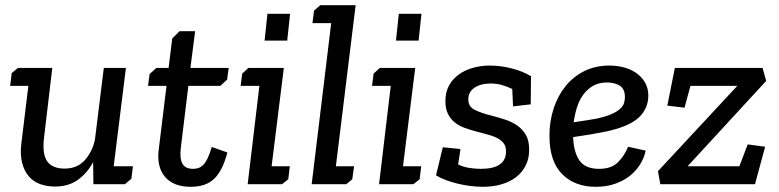

<svg xmlns="http://www.w3.org/2000/svg" viewBox="-20 -708 2993 738"><path d="M491 -69 485 -21 460 0H339L338 -85Q315 -42 279 -16.5Q243 9 191 9Q160 9 134 -0.5Q108 -10 90.5 -30.5Q73 -51 65 -82Q57 -113 62 -156L89 -378H19L25 -427L49 -447H181L150 -185Q141 -117 161 -88.5Q181 -60 228 -60Q278 -60 307 -93.5Q336 -127 345 -172L379 -447H464L417 -69Z M555 -423 581 -447H628L642 -560L670 -588H730L712 -447H859L853 -402L827 -378H704L675 -140Q670 -98 681.5 -78.5Q693 -59 722 -59Q732 -59 742 -62Q752 -65 761 -74Q770 -83 778 -99.5Q786 -116 794 -143L854 -122Q836 -53 804 -21.5Q772 10 713 10Q647 10 614.5 -28Q582 -66 590 -132L620 -378H549Z M911 -425 935 -447H1071L1024 -69H1094L1088 -19L1064 0H932L977 -378H905ZM1008 -655H1095L1084 -552H997Z M1187 -667 1211 -688H1347L1271 -69H1341L1334 -19L1311 0H1178L1253 -619H1181Z M1416 -425 1440 -447H1576L1529 -69H1599L1593 -19L1569 0H1437L1482 -378H1410ZM1513 -655H1600L1589 -552H1502Z M1828 -59Q1925 -59 1925 -126Q1925 -145 1916.5 -156.5Q1908 -168 1892.5 -176.5Q1877 -185 1855.5 -190.5Q1834 -196 1809 -203Q1787 -209 1766 -216.5Q1745 -224 1728.5 -237Q1712 -250 1702 -270Q1692 -290 1692 -319Q1692 -354 1706 -379.5Q1720 -405 1744 -422Q1768 -439 1798.5 -447.5Q1829 -456 1862 -456Q1904 -456 1947 -445Q1990 -434 2021 -415L2020 -307L1952 -299L1949 -366Q1930 -375 1910 -381Q1890 -387 1866 -387Q1828 -387 1804 -371Q1780 -355 1780 -326Q1780 -299 1803.5 -286.5Q1827 -274 1875 -262Q1898 -256 1922.5 -248Q1947 -240 1967.5 -226Q1988 -212 2001 -190Q2014 -168 2014 -133Q2014 -98 2000.5 -71.5Q1987 -45 1963.5 -27Q1940 -9 1907.5 0.5Q1875 10 1836 10Q1814 10 1789 7Q1764 4 1739.5 -2Q1715 -8 1693.5 -16Q1672 -24 1656 -34L1682 -142L1750 -135L1741 -76Q1761 -66 1784.5 -62.5Q1808 -59 1828 -59Z M2283 -59Q2330 -59 2355.5 -84.5Q2381 -110 2394 -144L2462 -129Q2456 -101 2440 -75.5Q2424 -50 2399.5 -31Q2375 -12 2342.5 -1Q2310 10 2270 10Q2189 10 2140.5 -39Q2092 -88 2092 -186Q2092 -242 2108 -291Q2124 -340 2154 -377Q2184 -414 2226.5 -435Q2269 -456 2322 -456Q2354 -456 2381.5 -448Q2409 -440 2429 -425Q2449 -410 2460.5 -388.5Q2472 -367 2472 -341Q2472 -291 2435.5 -256.5Q2399 -222 2312 -203Q2283 -197 2250.5 -191.5Q2218 -186 2183 -181Q2185 -124 2207 -91.5Q2229 -59 2283 -59ZM2273 -252Q2309 -260 2330.5 -269.5Q2352 -279 2363.5 -289.5Q2375 -300 2378.5 -311.5Q2382 -323 2382 -335Q2382 -366 2362.5 -378.5Q2343 -391 2313 -391Q2282 -391 2259.5 -378Q2237 -365 2221.5 -343.5Q2206 -322 2197.5 -294.5Q2189 -267 2185 -238Q2213 -242 2234.5 -245.5Q2256 -249 2273 -252Z M2518 0 2509 -50 2814 -378H2634L2611 -294L2545 -302L2574 -447H2911L2925 -397L2623 -69H2822L2854 -153L2921 -144L2882 0Z"/></svg>

Font: Zilla Slab Medium
Style: Regular
Weight: 500
Designer: Typotheque.com
Foundry: Typotheque type foundry
Version: Version 1.1; 2017